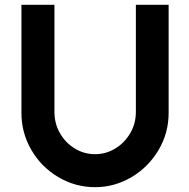

<svg xmlns="http://www.w3.org/2000/svg" viewBox="-20 -756 785 797"><path d="M375 21Q293 21 222.5 -20.5Q152 -62 110.5 -133Q69 -204 69 -287V-736H206V-291Q206 -243 229 -203Q252 -163 290.5 -139.5Q329 -116 375 -116Q420 -116 458.5 -139.5Q497 -163 520.5 -203Q544 -243 544 -291V-736H680V-287Q680 -204 638 -133Q596 -62 525.5 -20.5Q455 21 375 21Z"/></svg>

Font: SUIT ExtraBold
Style: Regular
Weight: 800
Designer: Sunn Youn; Korean Glyphs from Source Han Sans (Sandoll Communications; Soo-young Jang, Joo-yeon Kang)
Foundry: Sunn
Version: Version 1.008